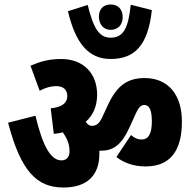

<svg xmlns="http://www.w3.org/2000/svg" viewBox="-20 -895 862 856"><path d="M421 -821C421 -786 442 -762 473 -762C507 -762 527 -785 527 -819C527 -853 507 -875 473 -875C440 -875 421 -853 421 -821ZM657 -850 563 -874C552 -772 532 -727 473 -727C422 -727 396 -770 371 -873L283 -845C317 -700 376 -632 473 -632C579 -632 640 -691 657 -850ZM423 -209C423 -214 423 -218 423 -223C425 -223 427 -223 429 -223C484 -223 521 -248 556 -324L586 -390C599 -418 610 -427 623 -427C644 -427 657 -408 657 -354C657 -297 641 -273 611 -273C595 -273 580 -279 564 -293L499 -195C529 -171 573 -153 629 -153C740 -153 791 -224 791 -353C791 -474 729 -547 625 -547C549 -547 503 -514 464 -433L437 -375C423 -344 410 -334 389 -334C379 -334 370 -340 362 -352C394 -380 413 -420 413 -473C413 -566 354 -632 252 -632C197 -632 158 -620 116 -602L157 -490C183 -505 209 -511 230 -511C264 -511 280 -494 280 -466C280 -435 255 -417 206 -412L220 -298C234 -299 247 -302 260 -305C277 -281 290 -255 290 -220C290 -198 279 -180 254 -180C207 -180 171 -241 138 -379L16 -348C73 -131 144 -59 263 -59C367 -59 423 -112 423 -209Z"/></svg>

Font: Noto Sans Devanagari UI ExtraCondensed ExtraBold
Style: Regular
Weight: 800
Width: 2
Designer: Jelle Bosma - Monotype Design Team
Foundry: Monotype Imaging Inc.
Version: Version 2.003